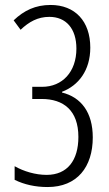

<svg xmlns="http://www.w3.org/2000/svg" viewBox="-20 -744 438 774"><path d="M344 -552C344 -659 282 -724 184 -724C123 -724 77 -702 35 -662L63 -624C97 -656 132 -676 179 -676C246 -676 288 -629 288 -548C288 -454 231 -394 150 -394H110V-345H148C236 -345 296 -299 296 -192C296 -98 252 -39 168 -39C123 -39 76 -53 39 -74V-19C78 0 122 10 172 10C291 10 354 -71 354 -190C354 -291 307 -352 230 -371V-374C296 -399 344 -460 344 -552Z"/></svg>

Font: Noto Sans Display Condensed Light
Style: Regular
Weight: 300
Width: 3
Designer: Monotype Design Team
Foundry: Monotype Imaging Inc.
Version: Version 1.900